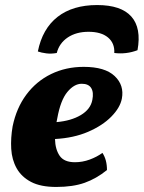

<svg xmlns="http://www.w3.org/2000/svg" viewBox="-20 -732 570 761"><path d="M203 9Q141 9 103 -11Q65 -31 46 -65Q27 -99 24.5 -142Q22 -185 30 -231Q45 -304 84.5 -357Q124 -410 182.5 -438.5Q241 -467 312 -467Q396 -467 434.5 -430.5Q473 -394 463 -341Q456 -305 421 -269.5Q386 -234 329 -209.5Q272 -185 198 -181Q199 -140 216.5 -114.5Q234 -89 277 -89Q307 -89 335.5 -99.5Q364 -110 386 -126Q404 -99 404 -58Q362 -24 315.5 -7.5Q269 9 203 9ZM207 -263Q206 -255 204 -248Q262 -253 300.5 -276Q339 -299 346 -336Q352 -366 341.5 -383Q331 -400 304 -400Q274 -400 247 -367.5Q220 -335 207 -263ZM365 -712Q460 -712 500.5 -666.5Q541 -621 525 -533Q480 -516 433 -522Q435 -561 408 -583.5Q381 -606 331 -606Q282 -606 248.5 -583.5Q215 -561 205 -522Q183 -518 163.5 -520.5Q144 -523 130 -528Q148 -618 208 -665Q268 -712 365 -712Z"/></svg>

Font: Vollkorn ExtraBold
Style: Italic
Weight: 800
Italic angle: -11°
Designer: Friedrich Althausen
Foundry: Friedrich Althausen
Version: Version 5.000; ttfautohint (v1.8.3)